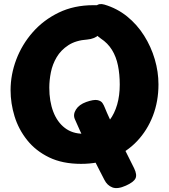

<svg xmlns="http://www.w3.org/2000/svg" viewBox="-20 -810 845 962"><path d="M479 -783Q498 -782 511.5 -771.5Q525 -761 525 -745Q525 -714 512 -684.5Q499 -655 475.5 -635Q452 -615 418 -612Q360 -608 322.5 -583.5Q285 -559 264 -523.5Q243 -488 235 -448Q227 -408 227 -371Q227 -302 247 -250Q267 -198 305 -169Q343 -140 396 -140Q438 -140 471.5 -158Q505 -176 529.5 -208.5Q554 -241 567 -286Q580 -331 580 -386Q580 -438 571 -482Q562 -526 541 -560Q520 -594 485 -617Q458 -635 450.5 -658.5Q443 -682 444 -706Q445 -730 445 -748Q445 -764 460.5 -779.5Q476 -795 503 -787Q567 -768 617 -727.5Q667 -687 702 -631.5Q737 -576 755.5 -513Q774 -450 774 -387Q774 -302 746 -229.5Q718 -157 667 -103Q616 -49 544.5 -19Q473 11 386 11Q293 11 226 -21.5Q159 -54 116 -108Q73 -162 53 -227Q33 -292 33 -358Q33 -436 61.5 -511.5Q90 -587 144 -648.5Q198 -710 274.5 -747Q351 -784 448 -784Q456 -784 464 -784Q472 -784 479 -783ZM355 -213Q345 -236 360.5 -261Q376 -286 412 -299Q449 -312 467.5 -308.5Q486 -305 493.5 -293.5Q501 -282 505 -271Q515 -246 529.5 -215Q544 -184 561 -149.5Q578 -115 594.5 -82Q611 -49 626 -19Q641 11 652 33Q668 66 658.5 84.5Q649 103 611 120Q569 139 543 129Q517 119 503 91Q493 71 478 42.5Q463 14 446.5 -19.5Q430 -53 413 -87.5Q396 -122 381 -154.5Q366 -187 355 -213Z"/></svg>

Font: Playpen Sans ExtraBold
Style: Regular
Weight: 800
Designer: Laura Meseguer, Veronika Burian, José Scaglione
Foundry: TypeTogether
Version: Version 1.001